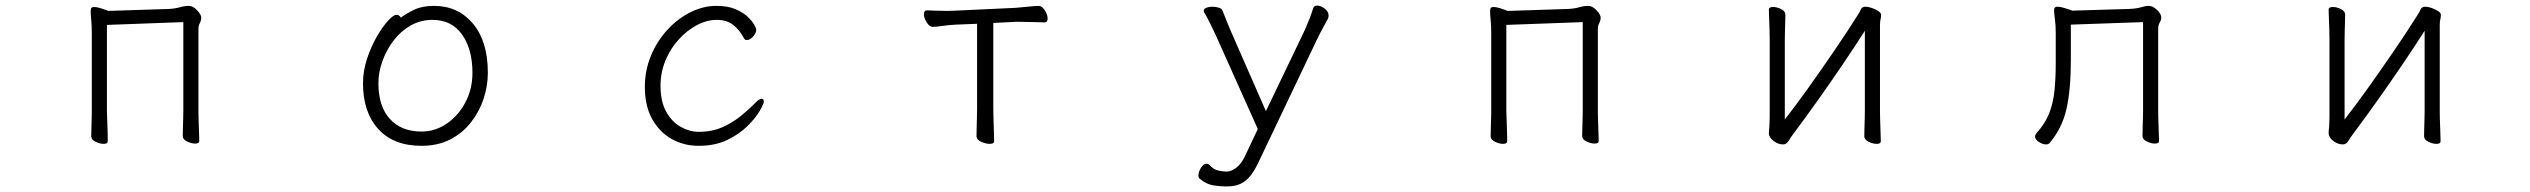

<svg xmlns="http://www.w3.org/2000/svg" viewBox="-20 -505 9040 686"><path d="M635 -426V-107Q635 -100 634.5 -82Q634 -64 633.5 -45.5Q633 -27 633 -19Q633 -7 648.5 0.5Q664 8 677 8Q692 8 692 -1Q692 -13 691 -36Q690 -59 689.5 -80Q689 -101 689 -107V-402Q689 -413 694 -422.5Q699 -432 699 -442Q699 -453 684 -468.5Q669 -484 655 -484Q639 -484 622 -479Q605 -474 582 -473L367 -466Q367 -466 358 -469.5Q349 -473 337 -476.5Q325 -480 316 -480Q309 -480 306 -476Q304 -472 304 -464Q304 -453 306 -433.5Q308 -414 308 -386V-106Q308 -99 307.5 -81Q307 -63 306.5 -44.5Q306 -26 306 -18Q306 -6 321.5 1.5Q337 9 350 9Q365 9 365 0Q365 -12 364.5 -35Q364 -58 363 -79Q362 -100 362 -106V-416Z M1412 -442Q1407 -452 1396 -452Q1386 -452 1366.5 -431Q1347 -410 1326.5 -374.5Q1306 -339 1291.5 -295.5Q1277 -252 1277 -207Q1277 -104 1331.5 -44Q1386 16 1486 16Q1544 16 1588 -6.5Q1632 -29 1662 -67Q1692 -105 1707.5 -151Q1723 -197 1723 -245Q1723 -358 1669.5 -421Q1616 -484 1531 -484Q1489 -484 1460.5 -470.5Q1432 -457 1412 -442ZM1486 -35Q1414 -35 1373 -80Q1332 -125 1332 -208Q1332 -247 1346.5 -287Q1361 -327 1386.5 -360.5Q1412 -394 1447.5 -414Q1483 -434 1525 -434Q1594 -434 1631 -381.5Q1668 -329 1668 -245Q1668 -187 1643 -139.5Q1618 -92 1576.5 -63.5Q1535 -35 1486 -35Z M2709 -142Q2709 -152 2701 -152Q2693 -152 2680 -139Q2657 -115 2627.5 -91Q2598 -67 2561 -50.5Q2524 -34 2476 -34Q2444 -34 2412.5 -51.5Q2381 -69 2360.5 -105.5Q2340 -142 2340 -199Q2340 -246 2357.5 -288.5Q2375 -331 2404.5 -363.5Q2434 -396 2469.5 -415Q2505 -434 2541 -434Q2576 -434 2599 -416.5Q2622 -399 2639 -367Q2642 -362 2648 -362Q2659 -362 2670.5 -374Q2682 -386 2682 -400Q2682 -403 2675 -416Q2668 -429 2652 -444.5Q2636 -460 2608.5 -472Q2581 -484 2539 -484Q2493 -484 2447.5 -461.5Q2402 -439 2365 -399Q2328 -359 2306 -306.5Q2284 -254 2284 -194Q2284 -126 2310.5 -79Q2337 -32 2380.5 -8Q2424 16 2476 16Q2535 16 2578.5 -5Q2622 -26 2651 -55Q2680 -84 2694.5 -109Q2709 -134 2709 -142Z M3471 -420V-115Q3471 -108 3470.5 -87.5Q3470 -67 3469.5 -46.5Q3469 -26 3469 -18Q3469 -6 3485.5 1.5Q3502 9 3516 9Q3532 9 3532 0Q3532 -13 3531 -38Q3530 -63 3529.5 -86Q3529 -109 3529 -115V-423L3609 -427H3626Q3652 -427 3677.5 -426Q3703 -425 3712 -425Q3723 -425 3723 -439Q3723 -452 3713 -468Q3703 -484 3691 -484Q3681 -484 3657 -481.5Q3633 -479 3608 -477L3395 -467Q3388 -467 3380 -466.5Q3372 -466 3364 -466Q3341 -466 3320.5 -467Q3300 -468 3292 -468Q3281 -468 3281 -454Q3281 -441 3291 -425Q3301 -409 3313 -409Q3324 -409 3348 -412.5Q3372 -416 3396 -417Z M4356 161H4366Q4404 161 4429 141.5Q4454 122 4474 80L4685 -363Q4694 -382 4705 -402Q4716 -422 4724 -437Q4727 -443 4727 -449Q4727 -464 4713 -474.5Q4699 -485 4686 -485Q4675 -485 4672 -476Q4665 -453 4655 -428.5Q4645 -404 4635 -383L4503 -108L4378 -393Q4370 -412 4362.5 -430.5Q4355 -449 4348 -467Q4346 -474 4335 -477.5Q4324 -481 4312 -481Q4300 -481 4290.5 -477.5Q4281 -474 4281 -466Q4281 -464 4283 -460Q4292 -445 4304.5 -419.5Q4317 -394 4324 -379L4474 -44L4430 49Q4416 80 4397.5 94Q4379 108 4363 108Q4350 108 4333.5 104.5Q4317 101 4304 87Q4298 80 4291 80Q4280 80 4271 94.5Q4262 109 4262 122Q4262 131 4267 134Q4290 153 4313.5 157Q4337 161 4356 161Z M5635 -426V-107Q5635 -100 5634.5 -82Q5634 -64 5633.5 -45.5Q5633 -27 5633 -19Q5633 -7 5648.5 0.5Q5664 8 5677 8Q5692 8 5692 -1Q5692 -13 5691 -36Q5690 -59 5689.5 -80Q5689 -101 5689 -107V-402Q5689 -413 5694 -422.5Q5699 -432 5699 -442Q5699 -453 5684 -468.5Q5669 -484 5655 -484Q5639 -484 5622 -479Q5605 -474 5582 -473L5367 -466Q5367 -466 5358 -469.5Q5349 -473 5337 -476.5Q5325 -480 5316 -480Q5309 -480 5306 -476Q5304 -472 5304 -464Q5304 -453 5306 -433.5Q5308 -414 5308 -386V-106Q5308 -99 5307.5 -81Q5307 -63 5306.5 -44.5Q5306 -26 5306 -18Q5306 -6 5321.5 1.5Q5337 9 5350 9Q5365 9 5365 0Q5365 -12 5364.5 -35Q5364 -58 5363 -79Q5362 -100 5362 -106V-416Z M6643 -395V-106Q6643 -99 6642.5 -81Q6642 -63 6641.5 -44.5Q6641 -26 6641 -18Q6641 -6 6656.5 1.5Q6672 9 6685 9Q6700 9 6700 0Q6700 -12 6699 -35Q6698 -58 6697.5 -79Q6697 -100 6697 -106V-415Q6697 -429 6699 -435.5Q6701 -442 6701 -452Q6701 -459 6691 -465.5Q6681 -472 6668 -476.5Q6655 -481 6646 -481Q6633 -481 6629 -472Q6625 -463 6620 -455Q6579 -390 6532.5 -322Q6486 -254 6441 -191Q6396 -128 6357 -78V-364Q6357 -376 6357.5 -394Q6358 -412 6358.5 -428.5Q6359 -445 6359 -453Q6359 -465 6344 -472.5Q6329 -480 6315 -480Q6300 -480 6300 -471Q6300 -460 6301 -438Q6302 -416 6302.5 -395Q6303 -374 6303 -364V-86Q6303 -74 6302 -57Q6301 -40 6300 -31V-29Q6300 -15 6316 -2Q6332 11 6351 11Q6363 11 6370.5 -1.5Q6378 -14 6387 -26Q6429 -82 6475.5 -147.5Q6522 -213 6566 -278Q6610 -343 6643 -395Z M7637 -426V-107Q7637 -99 7636.5 -81Q7636 -63 7635.5 -45Q7635 -27 7635 -19Q7635 -7 7650.5 0.5Q7666 8 7679 8Q7694 8 7694 -1Q7694 -13 7693 -36Q7692 -59 7691.5 -80Q7691 -101 7691 -107V-402Q7691 -415 7696.5 -424.5Q7702 -434 7702 -442Q7702 -455 7687 -469.5Q7672 -484 7657 -484Q7646 -484 7629.5 -479Q7613 -474 7587 -473L7384 -467Q7384 -467 7374.5 -470.5Q7365 -474 7352.5 -477.5Q7340 -481 7331 -481Q7324 -481 7321 -477Q7319 -473 7319 -468Q7319 -458 7322 -437Q7325 -416 7325 -387V-281Q7325 -226 7320.5 -181.5Q7316 -137 7301.5 -100Q7287 -63 7256 -29Q7251 -22 7251 -18Q7251 -7 7264.5 2Q7278 11 7290 11Q7299 11 7303 6Q7348 -47 7363.5 -116.5Q7379 -186 7379 -291V-417Z M8643 -395V-106Q8643 -99 8642.5 -81Q8642 -63 8641.5 -44.5Q8641 -26 8641 -18Q8641 -6 8656.5 1.5Q8672 9 8685 9Q8700 9 8700 0Q8700 -12 8699 -35Q8698 -58 8697.5 -79Q8697 -100 8697 -106V-415Q8697 -429 8699 -435.5Q8701 -442 8701 -452Q8701 -459 8691 -465.5Q8681 -472 8668 -476.5Q8655 -481 8646 -481Q8633 -481 8629 -472Q8625 -463 8620 -455Q8579 -390 8532.5 -322Q8486 -254 8441 -191Q8396 -128 8357 -78V-364Q8357 -376 8357.5 -394Q8358 -412 8358.5 -428.5Q8359 -445 8359 -453Q8359 -465 8344 -472.5Q8329 -480 8315 -480Q8300 -480 8300 -471Q8300 -460 8301 -438Q8302 -416 8302.5 -395Q8303 -374 8303 -364V-86Q8303 -74 8302 -57Q8301 -40 8300 -31V-29Q8300 -15 8316 -2Q8332 11 8351 11Q8363 11 8370.5 -1.5Q8378 -14 8387 -26Q8429 -82 8475.5 -147.5Q8522 -213 8566 -278Q8610 -343 8643 -395Z"/></svg>

Font: Klee One
Style: Regular
Weight: 400
Designer: Fontworks Inc.
Foundry: Fontworks Inc.
Version: Version 1.100